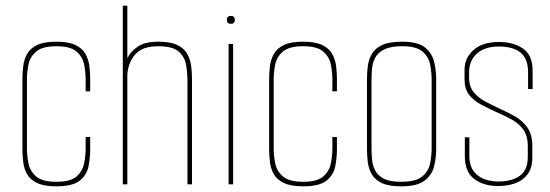

<svg xmlns="http://www.w3.org/2000/svg" viewBox="-20 -650 1939 677"><path d="M179 7Q136 7 111.5 -4.5Q87 -16 76 -35Q65 -54 62 -77.5Q59 -101 59 -124V-372Q59 -395 62 -418Q65 -441 76 -460.5Q87 -480 111.5 -491.5Q136 -503 179 -503Q221 -503 245.5 -491.5Q270 -480 281 -460.5Q292 -441 295 -418Q298 -395 298 -372V-328H282V-369Q282 -396 276.5 -423Q271 -450 249.5 -468.5Q228 -487 179 -487Q130 -487 108 -468.5Q86 -450 80.5 -423Q75 -396 75 -369V-127Q75 -101 80.5 -73.5Q86 -46 108 -27.5Q130 -9 179 -9Q228 -9 249.5 -27.5Q271 -46 276.5 -73.5Q282 -101 282 -127V-167H298V-124Q298 -93 292 -63Q286 -33 261 -13Q236 7 179 7Z M413 0V-630H429V-445Q440 -468 465.5 -485.5Q491 -503 538 -503Q580 -503 604.5 -491.5Q629 -480 640 -460.5Q651 -441 654 -418Q657 -395 657 -372V0H641V-363Q641 -393 636 -421.5Q631 -450 609.5 -468.5Q588 -487 538 -487Q483 -487 458 -459.5Q433 -432 429 -389V0Z M786 0V-495H802V0ZM794 -566Q780 -566 780 -580Q780 -594 794 -594Q808 -594 808 -580Q808 -566 794 -566Z M1049 7Q1006 7 981.5 -4.5Q957 -16 946 -35Q935 -54 932 -77.5Q929 -101 929 -124V-372Q929 -395 932 -418Q935 -441 946 -460.5Q957 -480 981.5 -491.5Q1006 -503 1049 -503Q1091 -503 1115.5 -491.5Q1140 -480 1151 -460.5Q1162 -441 1165 -418Q1168 -395 1168 -372V-328H1152V-369Q1152 -396 1146.5 -423Q1141 -450 1119.5 -468.5Q1098 -487 1049 -487Q1000 -487 978 -468.5Q956 -450 950.5 -423Q945 -396 945 -369V-127Q945 -101 950.5 -73.5Q956 -46 978 -27.5Q1000 -9 1049 -9Q1098 -9 1119.5 -27.5Q1141 -46 1146.5 -73.5Q1152 -101 1152 -127V-167H1168V-124Q1168 -93 1162 -63Q1156 -33 1131 -13Q1106 7 1049 7Z M1394 7Q1351 7 1326.5 -4.5Q1302 -16 1291 -35Q1280 -54 1277 -77.5Q1274 -101 1274 -124V-372Q1274 -395 1277 -418Q1280 -441 1291.5 -460.5Q1303 -480 1328 -491.5Q1353 -503 1398 -503Q1453 -503 1478 -483Q1503 -463 1510.5 -433Q1518 -403 1518 -372V-124Q1518 -93 1510.5 -63Q1503 -33 1477 -13Q1451 7 1394 7ZM1394 -9Q1446 -9 1468.5 -27.5Q1491 -46 1496.5 -73.5Q1502 -101 1502 -127V-369Q1502 -396 1496.5 -423Q1491 -450 1469.5 -468.5Q1448 -487 1398 -487Q1358 -487 1335.5 -476Q1313 -465 1303.5 -447.5Q1294 -430 1292 -409.5Q1290 -389 1290 -369V-127Q1290 -107 1292 -86.5Q1294 -66 1303 -48.5Q1312 -31 1333.5 -20Q1355 -9 1394 -9Z M1737 6Q1685 6 1652 -19Q1619 -44 1619 -99V-166H1635V-99Q1635 -55 1663.5 -32.5Q1692 -10 1737 -10Q1784 -10 1812.5 -30Q1841 -50 1841 -96V-134Q1841 -172 1825 -193.5Q1809 -215 1784.5 -228.5Q1760 -242 1732 -254Q1701 -268 1675 -282Q1649 -296 1633.5 -316.5Q1618 -337 1618 -370V-404Q1618 -446 1650 -474Q1682 -502 1739 -502Q1791 -502 1824.5 -478.5Q1858 -455 1858 -401V-336H1842V-395Q1842 -443 1815.5 -464.5Q1789 -486 1739 -486Q1689 -486 1661.5 -461Q1634 -436 1634 -395V-377Q1634 -344 1651 -324Q1668 -304 1692 -291.5Q1716 -279 1737 -269Q1767 -256 1794.5 -240.5Q1822 -225 1839.5 -200.5Q1857 -176 1857 -134V-96Q1857 -57 1840 -35Q1823 -13 1796 -3.5Q1769 6 1737 6Z"/></svg>

Font: Alumni Sans Pinstripe
Style: Regular
Weight: 400
Designer: Robert E. Leuschke
Foundry: Robert E. Leuschke
Version: Version 1.010; ttfautohint (v1.8.4.7-5d5b)